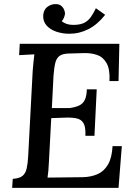

<svg xmlns="http://www.w3.org/2000/svg" viewBox="-20 -913 660 933"><path d="M560 -700 556 -519H512Q515 -576 498 -606Q481 -636 452 -646Q423 -656 388 -655L319 -653Q287 -653 271 -642.5Q255 -632 249 -608.5Q243 -585 240 -545L232 -388H319Q347 -392 365 -400.5Q383 -409 392 -427.5Q401 -446 402 -479H450L439 -253H395Q397 -296 385.5 -315Q374 -334 349 -338.5Q324 -343 287 -341L229 -339L218 -131Q217 -104 215 -83.5Q213 -63 211 -50L383 -52Q422 -53 453.5 -66.5Q485 -80 504.5 -113Q524 -146 527 -203H572L556 0H39L42 -44Q74 -46 89 -58Q104 -70 109.5 -94Q115 -118 117 -155L139 -571Q141 -593 143 -613.5Q145 -634 147 -649Q130 -648 109.5 -647Q89 -646 73 -645L76 -700ZM317 -749Q284 -749 254 -759Q224 -769 206 -789.5Q188 -810 190 -840Q193 -867 210 -879.5Q227 -892 246 -893Q266 -894 276.5 -885.5Q287 -877 291.5 -866Q296 -855 296 -846Q295 -839 291.5 -829Q288 -819 280 -810Q291 -801 304.5 -796.5Q318 -792 337 -792Q353 -792 368.5 -795Q384 -798 396 -806Q411 -815 423 -832.5Q435 -850 446 -873L491 -841Q454 -794 410 -771.5Q366 -749 317 -749Z"/></svg>

Font: Lora Medium
Style: Italic
Weight: 500
Italic angle: -3°
Designer: Olga Karpushina, Alexei Vanyashin (Cyrillic)
Foundry: Cyreal
Version: Version 3.004